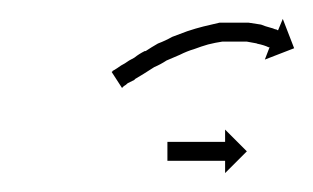

<svg xmlns="http://www.w3.org/2000/svg" viewBox="-20 -300 331 203"><path d="M158 -150Q158 -150 158.5 -150Q159 -150 159 -150Q160 -150 161 -150Q162 -150 162 -150Q163 -150 164 -150Q165 -150 166 -150Q168 -150 169 -150Q170 -150 171 -150Q172 -150 173.5 -150Q175 -150 176 -150Q178 -150 179 -150Q180 -150 182 -150Q183 -150 184.5 -150Q186 -150 188 -150Q189 -150 190.5 -150Q192 -150 193 -150Q195 -150 196 -150Q197 -150 199 -150Q200 -150 201.5 -150Q203 -150 204 -150Q205 -150 206.5 -150Q208 -150 209 -150Q210 -150 211 -150Q212 -150 213 -150Q213 -150 214 -150Q215 -150 216 -150Q216 -150 216.5 -150Q217 -150 218 -150Q218 -150 218 -150Q218 -150 218 -150V-163L241 -140L218 -117V-130Q218 -130 218 -130Q218 -130 218 -130Q217 -130 216.5 -130Q216 -130 216 -130Q215 -130 214 -130Q213 -130 213 -130Q212 -130 211 -130Q210 -130 209 -130Q208 -130 206.5 -130Q205 -130 204 -130Q203 -130 201.5 -130Q200 -130 199 -130Q197 -130 196 -130Q195 -130 193 -130Q192 -130 190.5 -130Q189 -130 188 -130Q186 -130 184.5 -130Q183 -130 182 -130Q180 -130 179 -130Q178 -130 176 -130Q175 -130 173.5 -130Q172 -130 171 -130Q170 -130 169 -130Q168 -130 166 -130Q165 -130 164 -130Q163 -130 162 -130Q162 -130 161 -130Q160 -130 159 -130Q159 -130 158.5 -130Q158 -130 158 -130Q157 -130 157 -130Q157 -130 157 -130V-150Q157 -150 157 -150Q157 -150 158 -150ZM99 -225Q101 -226 104 -228Q104 -228 104 -228Q104 -228 104 -228Q104 -228 104 -228Q104 -228 104 -228Q108 -231 112 -233Q112 -233 112 -233Q112 -233 112 -233Q112 -233 112 -233Q112 -233 112 -233Q116 -236 122 -239Q122 -239 122 -239Q122 -239 122 -239Q122 -239 122 -239Q122 -239 122 -239Q127 -243 133 -246Q133 -246 133 -246Q133 -246 133 -246Q133 -246 133.5 -246Q134 -246 134 -246Q140 -250 147 -254Q147 -254 147 -254Q147 -254 147 -254Q147 -254 147 -254Q147 -254 147 -254Q155 -257 162 -261Q162 -261 162 -261Q162 -261 162 -261Q162 -261 162 -261Q162 -261 162 -261Q170 -264 178 -267Q178 -267 178 -267Q178 -267 178 -267Q178 -267 178 -267Q178 -267 178 -267Q187 -270 195 -272Q195 -272 195 -272Q195 -272 195 -272Q195 -272 195 -272Q195 -272 195 -272Q204 -274 212 -276Q212 -276 212 -276Q212 -276 212 -276Q212 -276 212.5 -276Q213 -276 213 -276Q221 -276 229 -276Q229 -276 229 -276Q229 -276 229 -276Q229 -276 229 -276Q229 -276 229 -276Q236 -276 243 -276Q243 -276 243 -276Q243 -276 243 -276Q243 -276 243 -276Q243 -276 243 -276Q250 -275 256 -274Q256 -274 256 -274Q256 -274 256 -274Q256 -274 256 -274Q256 -274 256 -274Q261 -272 265 -271Q265 -271 265 -271Q265 -271 265 -271Q265 -271 265 -271Q265 -271 265 -271Q269 -270 271 -269Q271 -269 271 -269Q271 -269 272 -269Q272 -269 272 -269Q272 -269 272 -269Q273 -268 274 -268L279 -280L291 -249L260 -237L265 -250Q265 -250 264 -250Q264 -250 264 -250Q264 -250 264 -250Q264 -250 264 -250Q264 -250 264 -250Q262 -251 259 -252Q259 -252 259 -252Q259 -252 259 -252Q259 -252 259 -252Q259 -252 259 -252Q256 -253 251 -254Q251 -254 251 -254Q251 -254 252 -254Q252 -254 252 -254Q252 -254 252 -254Q247 -255 241 -256Q241 -256 241 -256Q241 -256 241 -256Q241 -256 241 -256Q241 -256 241 -256Q235 -256 228 -256Q228 -256 228 -256Q228 -256 229 -256Q229 -256 229 -256Q229 -256 229 -256Q222 -256 214 -256Q214 -256 214.5 -256Q215 -256 215 -256Q215 -256 215 -256Q215 -256 215 -256Q208 -255 200 -253Q200 -253 200 -253Q200 -253 200 -253Q200 -253 200 -253Q200 -253 200 -253Q193 -251 185 -248Q185 -248 185 -248Q185 -248 185 -248Q185 -248 185 -248Q185 -248 185 -248Q178 -246 170 -242Q170 -242 170 -242Q170 -242 170 -242Q170 -242 170 -242Q170 -242 170 -242Q163 -239 156 -236Q156 -236 156 -236Q156 -236 156 -236Q156 -236 156 -236Q156 -236 156 -236Q150 -232 143 -229Q143 -229 143 -229Q143 -229 143 -229Q143 -229 143 -229Q143 -229 143 -229Q137 -225 132 -222Q132 -222 132 -222Q132 -222 132 -222Q132 -222 132 -222Q132 -222 132 -222Q127 -219 122 -216Q122 -216 122 -216Q122 -216 122 -216Q122 -216 122.5 -216Q123 -216 123 -216Q119 -214 115 -212Q115 -212 115 -212Q115 -212 115 -212Q115 -212 115 -212Q115 -212 115 -212Q113 -210 111 -209Q110 -208 109 -207L98 -224Q99 -224 99 -225Z"/></svg>

Font: FRB American Cursive Just Arrows Light
Style: Italic
Weight: 300
Italic angle: -25°
Version: Version 2.0;Modular Font Editor K font №1